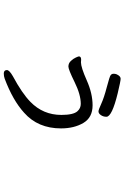

<svg xmlns="http://www.w3.org/2000/svg" viewBox="163 -770 673 1040"><g transform="rotate(90 500.0 -250.5)"><path d="M379 66Q360 66 360 49Q360 36 393 17Q486 -33 532 -78Q603 -147 603 -246Q603 -311 583 -333Q567 -351 543 -351Q493 -351 425 -317.5Q357 -284 341 -284Q323 -284 310.5 -297.5Q298 -311 292 -324.5Q286 -338 286 -341Q286 -353 304 -353L318 -352Q345 -352 416 -383.5Q487 -415 551 -415Q617 -415 646.5 -365Q676 -315 676 -244Q676 -119 591 -44Q524 17 407 61Q393 66 379 66ZM584 -447Q575 -447 542.5 -462Q510 -477 452.5 -492Q395 -507 387.5 -513Q380 -519 380 -529Q380 -536 382 -543Q392 -567 407 -567Q419 -567 486 -551Q613 -520 613 -490Q613 -473 604 -460Q595 -447 584 -447Z"/></g></svg>

Font: LXGW WenKai Mono Medium
Style: Regular
Weight: 500
Monospace: yes
Designer: LXGW / Fontworks Inc.
Foundry: LXGW / Fontworks Inc.
Version: Version 1.520; June 14, 2025